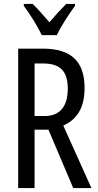

<svg xmlns="http://www.w3.org/2000/svg" viewBox="-20 -963 501 983"><path d="M194 -783H271C292 -829 334 -892 364 -933V-943H319C285 -908 267 -889 233 -849C203 -883 172 -920 147 -943H102V-933C137 -886 173 -827 194 -783ZM199 -714H73V0H157V-299H228L355 0H448L304 -320C381 -355 413 -419 413 -513C413 -647 346 -714 199 -714ZM200 -638C287 -638 327 -600 327 -509C327 -416 285 -369 209 -369H157V-638Z"/></svg>

Font: Noto Sans Thai Looped ExtraCondensed
Style: Regular
Weight: 400
Width: 2
Designer: Sasikarn Vongin, Ben Mitchell
Foundry: The Fontpad Ltd
Version: Version 1.001